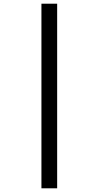

<svg xmlns="http://www.w3.org/2000/svg" viewBox="-20 -782 534 1038"><path d="M204 -762H289V236H204Z"/></svg>

Font: Noto Sans Lao UI SemCond Med
Style: Regular
Weight: 500
Width: 4
Designer: Monotype Design Team
Foundry: Monotype Imaging Inc.
Version: Version 2.000; ttfautohint (v1.8.4.7-5d5b)